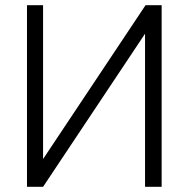

<svg xmlns="http://www.w3.org/2000/svg" viewBox="-20 -720 727 740"><path d="M84 0V-700H146V-107L541 -700H603V0H539V-590L146 0Z"/></svg>

Font: Zen Kaku Gothic New
Style: Regular
Weight: 400
Designer: Yoshimichi Ohira
Foundry: Positype
Version: Version 1.001